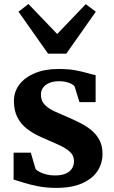

<svg xmlns="http://www.w3.org/2000/svg" viewBox="-20 -904 557 935"><path d="M253.5 11Q206.3 11 165.8 3.1Q125.3 -4.8 94.7 -14.6Q64.1 -24.3 46.3 -29.5V-160.7H130L152.8 -82.3Q157.9 -74.4 172.5 -66.8Q187.1 -59.1 206.8 -54.4Q226.4 -49.6 246.6 -49.6Q279.3 -49.6 300 -58.6Q320.7 -67.7 330.5 -83.5Q340.3 -99.4 340.3 -119.4Q340.3 -146.7 320.3 -164.9Q300.2 -183 265.3 -198.9Q230.4 -214.8 184.8 -234.3Q140.9 -253.3 110.2 -277.5Q79.6 -301.8 63.7 -334.8Q47.8 -367.7 47.8 -412.1Q47.8 -457.6 74.5 -492.7Q101.3 -527.7 150.1 -547.9Q199 -568.1 264.6 -568.1Q313.2 -568.1 348 -561.6Q382.8 -555 406.6 -547.9Q430.5 -540.7 445.7 -538.2V-406.7H367L343.5 -482.3Q339.6 -489.1 328.7 -495Q317.8 -500.9 302.4 -504.7Q287 -508.5 268.7 -508.5Q241.4 -508.6 221.2 -500.5Q201 -492.3 190.2 -477.7Q179.3 -463.1 179.3 -443.1Q179.3 -413.2 197.5 -394.3Q215.6 -375.4 245 -362Q274.3 -348.7 306.9 -334.8Q338.8 -321.3 369.7 -305.7Q400.5 -290.1 425.2 -269.8Q449.8 -249.5 464.5 -221.5Q479.2 -193.6 479.2 -155Q479.2 -108.3 454.5 -70.8Q429.8 -33.2 379.5 -11.1Q329.3 11 253.5 11ZM214 -642.8 70.1 -847 118.5 -884.5 258.5 -738.4 397.5 -883.7 446.6 -847 303 -642.8Z"/></svg>

Font: Merriweather Light
Style: Regular
Weight: 300
Designer: Eben Sorkin
Foundry: Eben Sorkin
Version: Version 2.100